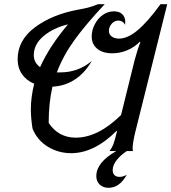

<svg xmlns="http://www.w3.org/2000/svg" viewBox="-20 -720 817 915"><path d="M625 -92Q612 -38 612 -14Q612 -6 614 0H584Q555 19 536 43Q517 67 517 91Q517 106 525.5 114.5Q534 123 550 123Q566 123 584 113Q550 175 497 175Q471 175 455 159.5Q439 144 439 119Q439 54 534 0H502Q513 -14 520 -32Q527 -50 537 -92L538 -96H535Q429 10 319 10Q259 10 208.5 -20.5Q158 -51 135 -107Q127 -158 127 -198Q127 -257 143 -321Q106 -336 85 -366.5Q64 -397 64 -437Q64 -529 147.5 -590.5Q231 -652 353 -674Q381 -679 400.5 -684Q420 -689 447 -700H479Q388 -603 334 -528Q280 -453 251 -375H267Q353 -375 417 -429Q385 -373 337.5 -341.5Q290 -310 230 -307Q212 -229 212 -134Q259 -64 341 -64Q447 -64 557 -172L622 -435Q637 -490 649 -519L646 -521Q621 -495 586.5 -480.5Q552 -466 515 -466Q469 -466 443 -488Q417 -510 417 -546Q417 -576 431.5 -604Q446 -632 470 -649Q494 -666 523 -666Q549 -666 563 -652Q577 -638 577 -616Q577 -607 576 -602Q565 -622 545 -622Q525 -622 512 -606.5Q499 -591 499 -573Q499 -556 512.5 -546Q526 -536 547 -536Q588 -536 636 -576Q684 -616 745 -700H777ZM171 -400Q215 -498 304 -604Q234 -587 187.5 -548Q141 -509 141 -457Q141 -422 171 -400Z"/></svg>

Font: Srisakdi
Style: Bold
Weight: 700
Designer: Cadson Demak Co.,Ltd.
Foundry: Cadson Demak Co.,Ltd.
Version: Version 1.000